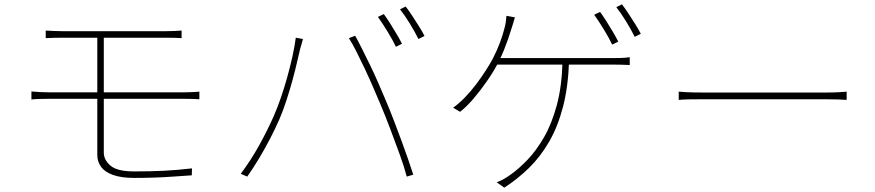

<svg xmlns="http://www.w3.org/2000/svg" viewBox="-20 -826 4040 886"><path d="M191 -685Q209 -684 229.5 -683Q250 -682 274 -682Q288 -682 323.5 -682Q359 -682 407 -682Q455 -682 507.5 -682Q560 -682 608.5 -682Q657 -682 693 -682Q729 -682 743 -682Q767 -682 784.5 -683Q802 -684 818 -685V-650Q802 -651 785.5 -651.5Q769 -652 743 -652Q729 -652 693 -652Q657 -652 608.5 -652Q560 -652 507.5 -652Q455 -652 407 -652Q359 -652 323.5 -652Q288 -652 274 -652Q250 -652 229.5 -651.5Q209 -651 191 -650ZM459 -395Q459 -356 459 -314Q459 -272 459 -233.5Q459 -195 459 -165.5Q459 -136 459 -122Q459 -88 490 -61.5Q521 -35 599 -35Q674 -35 736 -38Q798 -41 866 -49L865 -17Q820 -14 777.5 -11Q735 -8 691.5 -6.5Q648 -5 599 -5Q540 -5 502 -18.5Q464 -32 446.5 -56Q429 -80 429 -111Q429 -141 429 -175Q429 -209 429 -246Q429 -283 429 -321Q429 -359 429 -396Q429 -409 429 -436Q429 -463 429 -496.5Q429 -530 429 -564Q429 -598 429 -626Q429 -654 429 -669L459 -668Q459 -653 459 -625.5Q459 -598 459 -564Q459 -530 459 -496.5Q459 -463 459 -436Q459 -409 459 -395ZM125 -404Q145 -402 166 -401Q187 -400 204 -400Q215 -400 251.5 -400Q288 -400 340.5 -400Q393 -400 454 -400Q515 -400 576 -400Q637 -400 690.5 -400Q744 -400 781 -400Q818 -400 831 -400Q842 -400 854 -400.5Q866 -401 878.5 -401.5Q891 -402 900 -403V-368Q886 -369 867 -369.5Q848 -370 831 -370Q818 -370 781 -370Q744 -370 690.5 -370Q637 -370 576 -370Q515 -370 454 -370Q393 -370 340.5 -370Q288 -370 251.5 -370Q215 -370 204 -370Q187 -370 165.5 -369.5Q144 -369 125 -367Z M1751 -761Q1764 -744 1779 -720Q1794 -696 1809 -671Q1824 -646 1835 -624L1807 -610Q1793 -640 1768.5 -680Q1744 -720 1724 -748ZM1852 -796Q1866 -778 1882 -753.5Q1898 -729 1913.5 -704.5Q1929 -680 1939 -660L1911 -646Q1894 -680 1871 -717.5Q1848 -755 1826 -783ZM1243 -290Q1259 -326 1275 -372Q1291 -418 1305 -468Q1319 -518 1329.5 -565.5Q1340 -613 1345 -652L1378 -646Q1376 -638 1374 -631.5Q1372 -625 1370 -617.5Q1368 -610 1365 -600Q1360 -580 1351.5 -542.5Q1343 -505 1330.5 -459Q1318 -413 1302.5 -365Q1287 -317 1269 -275Q1250 -232 1227 -187.5Q1204 -143 1177.5 -98.5Q1151 -54 1121 -11L1091 -24Q1139 -88 1178.5 -160Q1218 -232 1243 -290ZM1735 -346Q1719 -384 1701 -425.5Q1683 -467 1663.5 -508.5Q1644 -550 1625.5 -586.5Q1607 -623 1590 -650L1619 -661Q1633 -636 1650.5 -601Q1668 -566 1687.5 -526Q1707 -486 1726 -442.5Q1745 -399 1763 -356Q1780 -316 1797.5 -270Q1815 -224 1832 -178.5Q1849 -133 1863 -92Q1877 -51 1887 -20L1857 -11Q1846 -54 1825 -112Q1804 -170 1780.5 -232Q1757 -294 1735 -346Z M2749 -771Q2762 -754 2777 -730Q2792 -706 2807 -681Q2822 -656 2833 -634L2805 -620Q2791 -650 2766.5 -690Q2742 -730 2722 -758ZM2850 -806Q2864 -788 2880 -763.5Q2896 -739 2911.5 -714.5Q2927 -690 2937 -670L2909 -656Q2892 -690 2869 -727.5Q2846 -765 2824 -793ZM2356 -746Q2352 -731 2347.5 -716.5Q2343 -702 2338 -687Q2332 -667 2324 -644Q2316 -621 2305.5 -595Q2295 -569 2280 -539Q2261 -501 2230.5 -456.5Q2200 -412 2166.5 -372.5Q2133 -333 2103 -310L2071 -329Q2098 -348 2125.5 -376.5Q2153 -405 2177.5 -437.5Q2202 -470 2221.5 -500.5Q2241 -531 2253 -553Q2274 -594 2287.5 -630.5Q2301 -667 2308 -696Q2312 -710 2314 -723.5Q2316 -737 2317 -753ZM2263 -558Q2273 -558 2305 -558Q2337 -558 2384 -558Q2431 -558 2484.5 -558Q2538 -558 2591.5 -558Q2645 -558 2690.5 -558Q2736 -558 2766 -558Q2796 -558 2803 -558Q2821 -558 2844 -558.5Q2867 -559 2886 -562V-526Q2867 -527 2843.5 -527.5Q2820 -528 2803 -528Q2795 -528 2756 -528Q2717 -528 2659.5 -528Q2602 -528 2537 -528Q2472 -528 2412.5 -528Q2353 -528 2310 -528Q2267 -528 2253 -528ZM2606 -545Q2602 -425 2578 -333Q2554 -241 2514 -172Q2474 -103 2421.5 -51.5Q2369 0 2307 40L2272 15Q2288 10 2306 -0.5Q2324 -11 2340 -23Q2375 -48 2414.5 -89Q2454 -130 2490 -192Q2526 -254 2549.5 -341Q2573 -428 2576 -546Z M3112 -403Q3124 -402 3140 -401Q3156 -400 3178 -399.5Q3200 -399 3230 -399Q3236 -399 3266.5 -399Q3297 -399 3343 -399Q3389 -399 3443.5 -399Q3498 -399 3553.5 -399Q3609 -399 3658 -399Q3707 -399 3741.5 -399Q3776 -399 3789 -399Q3829 -399 3851.5 -400.5Q3874 -402 3887 -403V-365Q3874 -366 3849.5 -367Q3825 -368 3790 -368Q3777 -368 3742 -368Q3707 -368 3658.5 -368Q3610 -368 3554.5 -368Q3499 -368 3444.5 -368Q3390 -368 3344 -368Q3298 -368 3267.5 -368Q3237 -368 3230 -368Q3190 -368 3160.5 -367.5Q3131 -367 3112 -365Z"/></svg>

Font: Noto Sans TC
Style: Regular
Weight: 100
Designer: Ryoko NISHIZUKA 西塚涼子 (kana, bopomofo & ideographs); Paul D. Hunt (Latin, Greek & Cyrillic); Sandoll Communications 산돌커뮤니
Foundry: Adobe
Version: Version 2.004;hotconv 1.0.118;makeotfexe 2.5.65603